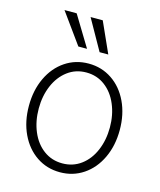

<svg xmlns="http://www.w3.org/2000/svg" viewBox="-115 -843 783 937"><g transform="rotate(15 276.5 -374.5)"><path d="M46.9 -263.7Q46.9 -342.8 76.4 -405.3Q106 -467.8 158.2 -502.9Q210.4 -538.1 276.4 -538.1Q342.3 -538.1 394.5 -502.9Q446.8 -467.8 476.3 -405.3Q505.9 -342.8 505.9 -263.7Q505.9 -184.6 476.3 -122.1Q446.8 -59.6 394.5 -24.4Q342.3 10.7 276.4 10.7Q210.4 10.7 158.2 -24.4Q106 -59.6 76.4 -122.1Q46.9 -184.6 46.9 -263.7ZM456.1 -263.7Q456.1 -327.1 433.8 -379.6Q411.6 -432.1 370.8 -462.6Q330.1 -493.2 276.4 -493.2Q222.7 -493.2 181.9 -462.4Q141.1 -431.6 118.9 -379.4Q96.7 -327.1 96.7 -263.7Q96.7 -199.7 118.9 -147.2Q141.1 -94.7 181.9 -64.5Q222.7 -34.2 276.4 -34.2Q330.1 -34.2 370.8 -64.5Q411.6 -94.7 433.8 -147.2Q456.1 -199.7 456.1 -263.7ZM93.8 -759.8H155.3L249 -605.5H205.1ZM225.6 -759.8H287.1L356.4 -605.5H312.5Z"/></g></svg>

Font: Pretendard ExtraLight
Style: Regular
Weight: 200
Designer: Base glyphs from Inter by Rasmus Andersson; Hangeul glyphs from Noto Sans CJK(Source Han Sans) by Jang Soo-young and Kan
Foundry: Kil Hyung-jin
Version: Version 1.309